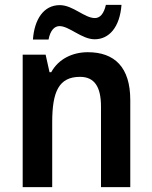

<svg xmlns="http://www.w3.org/2000/svg" viewBox="-20 -767 624 787"><path d="M115 -605H179C186 -642 203 -660 224 -660C264 -660 315 -606 368 -606C427 -606 471 -655 478 -747H414C406 -712 391 -693 369 -693C326 -693 279 -746 225 -746C159 -746 121 -688 115 -605ZM340 -553C278 -553 220 -526 190 -471H183L167 -543H73V0H194V-266C194 -391 221 -452 308 -452C368 -452 394 -410 394 -330V0H514V-357C514 -491 450 -553 340 -553Z"/></svg>

Font: Noto Sans Ethiopic SemiCondensed SemiBold
Style: Regular
Weight: 600
Width: 4
Designer: Monotype Design Team
Foundry: Monotype Imaging Inc.
Version: Version 2.102